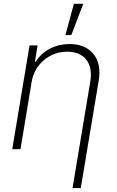

<svg xmlns="http://www.w3.org/2000/svg" viewBox="-20 -784 614 1009"><path d="M44.4 0 135.3 -545.5H177.6L163.4 -459.2H167.6Q181.8 -482.2 201.3 -499.8Q220.9 -517.4 244 -529.1Q267 -540.8 292.8 -546.7Q318.5 -552.6 345.2 -552.6Q427.6 -552.6 470.5 -501.1Q513.5 -449.6 498.6 -359.7L404.5 204.5H361.2L454.9 -358Q465.9 -428.6 433.6 -470.2Q400.6 -512.4 332.7 -512.4Q298.7 -512.4 267.6 -500.9Q236.5 -489.3 211.5 -468.6Q186.4 -447.8 169.4 -418.5Q152.3 -389.2 146.3 -353.7L87.7 0ZM368.3 -764.2H417.6L354.8 -599.8H323.9Z"/></svg>

Font: Inter P Extra Light
Style: Italic
Weight: 200
Italic angle: 9.39999°
Designer: Rasmus Andersson
Foundry: rsms
Version: Version 3.018;git-588b23468